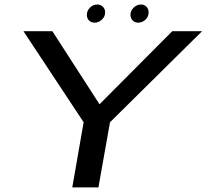

<svg xmlns="http://www.w3.org/2000/svg" viewBox="-20 -810 894 830"><path d="M292.5 0H405.5L455.5 -281.5L853.5 -675H724.5L410.5 -359.5H410L206.5 -675H81.5L341.5 -281.5ZM389 -712Q406 -712 420.2 -725Q434.5 -738 434.5 -756.5Q434.5 -771 424.8 -780.8Q415 -790.5 400.5 -790.5Q383 -790.5 369.2 -777.2Q355.5 -764 355.5 -746Q355.5 -731 364.8 -721.5Q374 -712 389 -712ZM577.5 -712Q595 -712 608.8 -725Q622.5 -738 622.5 -756.5Q622.5 -771 613.2 -780.8Q604 -790.5 589 -790.5Q571.5 -790.5 557.8 -777.2Q544 -764 544 -746Q544 -731 553.5 -721.5Q563 -712 577.5 -712Z"/></svg>

Font: Anybody Expanded
Style: Italic
Weight: 400
Width: 7
Italic angle: -10°
Version: Version 1.113;gftools[0.9.25]